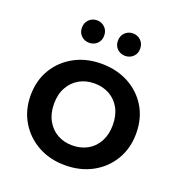

<svg xmlns="http://www.w3.org/2000/svg" viewBox="-134 -853 913 973"><g transform="rotate(20 323.0 -366.0)"><path d="M322 7Q240 7 176 -28.5Q112 -64 75 -126Q38 -188 38 -267Q38 -347 75 -408.5Q112 -470 176 -505Q240 -540 322 -540Q405 -540 469.5 -505Q534 -470 570.5 -409Q607 -348 607 -267Q607 -188 570.5 -126Q534 -64 469.5 -28.5Q405 7 322 7ZM322 -100Q368 -100 404 -120Q440 -140 460.5 -178Q481 -216 481 -267Q481 -319 460.5 -356.5Q440 -394 404 -414Q368 -434 323 -434Q277 -434 241.5 -414Q206 -394 185 -356.5Q164 -319 164 -267Q164 -216 185 -178Q206 -140 241.5 -120Q277 -100 322 -100ZM419 -618Q394 -618 376.5 -634.5Q359 -651 359 -678Q359 -705 376.5 -722Q394 -739 419 -739Q444 -739 461.5 -722Q479 -705 479 -678Q479 -651 461.5 -634.5Q444 -618 419 -618ZM225 -618Q200 -618 182.5 -634.5Q165 -651 165 -678Q165 -705 182.5 -722Q200 -739 225 -739Q250 -739 267.5 -722Q285 -705 285 -678Q285 -651 267.5 -634.5Q250 -618 225 -618Z"/></g></svg>

Font: MOST Montserrat SemiBold
Style: Regular
Weight: 600
Designer: Julieta Ulanovsky
Foundry: Julieta Ulanovsky
Version: Version 8.000;March 11, 2024;FontCreator 15.0.0.2926 64-bit